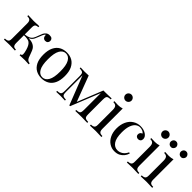

<svg xmlns="http://www.w3.org/2000/svg" viewBox="164 -1808 2864 2864"><g transform="rotate(45 1596.0 -375.5)"><path d="M261.2 -514.2V-493.2Q212.9 -493.2 201.2 -464.8Q194.3 -449.2 194.8 -420.9V-273.9Q287.6 -280.3 320.8 -333Q336.4 -358.4 350.8 -400.9Q365.2 -443.4 376.5 -467.5Q387.7 -491.7 410.4 -510.3Q433.1 -528.8 467.5 -528.8Q502 -528.8 517.6 -513.2Q533.2 -497.6 533.2 -474.1Q533.2 -450.7 518.8 -435.8Q504.4 -420.9 478.8 -420.9Q453.1 -420.9 437.5 -438.5Q421.9 -456.1 421.9 -484.9V-492.2Q403.3 -483.4 391.8 -455.6Q380.4 -427.7 366.2 -391.6Q352.1 -355.5 342.3 -335.9Q319.3 -291 273.9 -275.9Q385.3 -273.9 428.2 -207Q441.9 -185.1 458 -138.4Q474.1 -91.8 483.6 -70.3Q493.2 -48.8 508.1 -36.4Q522.9 -23.9 551.8 -21V0Q493.2 -3.9 468.5 -3.9Q443.8 -3.9 359.9 0V-21Q387.2 -21 387.2 -49.6Q387.2 -78.1 372.1 -130.4Q348.1 -212.9 307.1 -238.3Q275.4 -258.3 194.8 -256.8V-92.8Q194.8 -39.6 222.2 -27.3Q236.3 -21 261.2 -21V0Q177.2 -3.9 148.9 -3.9Q120.6 -3.9 28.8 0V-21Q84 -21 97.7 -49.3Q105.5 -64.9 105 -92.8V-420.9Q104.5 -473.6 73.2 -486.3Q56.6 -493.2 28.8 -493.2V-514.2Q107.9 -509.8 147.2 -509.8Q186.5 -509.8 261.2 -514.2Z M700.7 -256.8Q700.2 -127.9 735.4 -67.4Q770.5 -5.9 830.6 -5.9Q890.6 -5.9 925.8 -67.4Q960.9 -128.9 960.4 -256.8Q960.9 -385.7 925.8 -447.3Q890.6 -508.8 830.6 -508.8Q770.5 -508.8 735.4 -447.3Q700.2 -385.7 700.7 -256.8ZM947.3 -14.6Q896.5 13.7 830.6 14.2Q764.6 13.7 713.9 -14.6Q663.1 -43 632.8 -103.5Q603.5 -164.1 603.5 -256.8Q603.5 -349.6 632.8 -410.2Q662.1 -470.7 713.9 -500Q764.6 -528.8 830.6 -528.8Q896.5 -528.8 947.3 -500Q998 -470.7 1028.3 -410.2Q1057.6 -349.6 1057.6 -256.8Q1057.6 -164.1 1028.3 -103.5Q999 -43 947.3 -14.6Z M1705.6 -409.2V-106Q1705.6 -68.4 1711.7 -51.3Q1717.8 -34.2 1734.1 -27.8Q1750.5 -21.5 1786.6 -20V0Q1739.7 -2.9 1658.2 -2.9Q1576.7 -2.9 1534.7 0V-20Q1570.8 -21.5 1587.2 -27.8Q1603.5 -34.2 1609.6 -51.3Q1615.7 -68.4 1615.7 -106V-457L1429.7 4.9H1413.6L1235.4 -451.2V-106Q1235.4 -68.4 1241.5 -51.3Q1247.6 -34.2 1263.9 -27.8Q1280.3 -21.5 1316.4 -20V0Q1280.8 -2.9 1223.1 -2.9Q1165.5 -2.9 1132.3 0V-20Q1168.5 -21.5 1184.8 -27.8Q1201.2 -34.2 1207.3 -51.3Q1213.4 -68.4 1213.4 -106V-409.2Q1213.4 -446.8 1207.3 -463.9Q1201.2 -481 1184.8 -487.3Q1168.5 -493.7 1132.3 -495.1V-515.1Q1165 -512.2 1216.8 -512.2Q1268.6 -512.2 1302.7 -515.1L1455.1 -110.4L1615.7 -512.2H1662.6Q1738.3 -512.2 1786.6 -515.1V-495.1Q1750.5 -493.7 1734.1 -487.3Q1717.8 -481 1711.7 -463.9Q1705.6 -446.8 1705.6 -409.2Z M2010.7 -732.9Q2019.5 -718.3 2019.5 -701.2Q2019.5 -684.1 2010.7 -669.2Q2002 -654.3 1987.3 -645.8Q1972.7 -637.2 1955.6 -637.2Q1938.5 -637.2 1923.6 -645.8Q1908.7 -654.3 1900.1 -669.2Q1891.6 -684.1 1891.6 -701.2Q1891.6 -718.3 1900.1 -732.9Q1908.7 -747.6 1923.6 -756.3Q1938.5 -765.1 1955.6 -765.1Q1972.7 -765.1 1987.3 -756.3Q2002 -747.6 2010.7 -732.9ZM2085.4 -21V0Q1993.7 -3.9 1964.4 -3.9Q1935.1 -3.9 1843.3 0V-21Q1898.4 -21 1912.1 -49.3Q1919.9 -64.9 1919.4 -92.8V-405.8Q1919.4 -452.1 1902.6 -473.1Q1885.7 -494.1 1843.3 -494.1V-515.1Q1874.5 -512.2 1921.6 -512.2Q1968.8 -512.2 2009.3 -525.9V-92.8Q2009.8 -39.6 2041 -27.3Q2057.6 -21 2085.4 -21Z M2368.2 14.2Q2311.5 14.2 2261.7 -18.1Q2211.9 -50.3 2182.6 -110.4Q2153.3 -169.9 2153.3 -251Q2153.3 -332 2182.6 -395.5Q2211.9 -459 2265.6 -493.7Q2318.8 -528.8 2386.2 -528.8Q2453.6 -528.8 2501.5 -497.1Q2549.3 -465.3 2549.3 -419.9Q2548.8 -393.6 2534.2 -378.9Q2519.5 -364.3 2496.1 -363.8Q2472.7 -363.3 2457 -377Q2441.4 -390.6 2441.4 -413.1Q2441.4 -435.5 2453.1 -450.2Q2464.8 -464.8 2483.4 -469.2Q2473.6 -487.3 2447.8 -499Q2421.9 -510.7 2389.6 -511.2Q2357.4 -511.2 2324.7 -487.8Q2292.5 -464.4 2271.5 -409.7Q2250.5 -355 2250.5 -266.1Q2250.5 -141.6 2290.5 -85Q2330.6 -28.3 2394.5 -28.8Q2436.5 -28.8 2475.6 -53.7Q2514.6 -78.6 2539.6 -131.8L2558.6 -125Q2533.2 -43.9 2462.9 -5.9Q2424.8 14.6 2368.2 14.2Z M2789.6 -732.9Q2798.3 -718.3 2798.3 -701.2Q2798.3 -684.1 2789.6 -669.2Q2780.8 -654.3 2766.1 -645.8Q2751.5 -637.2 2734.4 -637.2Q2717.3 -637.2 2702.4 -645.8Q2687.5 -654.3 2679 -669.2Q2670.4 -684.1 2670.4 -701.2Q2670.4 -718.3 2679 -732.9Q2687.5 -747.6 2702.4 -756.3Q2717.3 -765.1 2734.4 -765.1Q2751.5 -765.1 2766.1 -756.3Q2780.8 -747.6 2789.6 -732.9ZM2864.3 -21V0Q2772.5 -3.9 2743.2 -3.9Q2713.9 -3.9 2622.1 0V-21Q2677.2 -21 2690.9 -49.3Q2698.7 -64.9 2698.2 -92.8V-405.8Q2698.2 -452.1 2681.4 -473.1Q2664.6 -494.1 2622.1 -494.1V-515.1Q2653.3 -512.2 2700.4 -512.2Q2747.6 -512.2 2788.1 -525.9V-92.8Q2788.6 -39.6 2819.8 -27.3Q2836.4 -21 2864.3 -21Z M3157.2 -21V0Q3065.4 -3.9 3036.1 -3.9Q3006.8 -3.9 2915 0V-21Q2970.2 -21 2983.9 -49.3Q2991.7 -64.9 2991.2 -92.8V-405.8Q2990.7 -452.1 2974.1 -473.1Q2957.5 -494.1 2915 -494.1V-515.1Q2946.8 -512.2 2993.7 -512.2Q3040.5 -512.2 3081.1 -525.9V-92.8Q3081.5 -39.6 3112.8 -27.3Q3129.4 -21 3157.2 -21ZM3192.4 -684.6Q3191.9 -668.9 3184.1 -656.2Q3166.5 -627 3138.7 -627Q3109.9 -627 3093.3 -644Q3076.7 -661.1 3076.7 -680.7Q3076.7 -700.2 3084.5 -713.9Q3101.6 -743.2 3134.3 -743.2Q3166.5 -743.2 3184.1 -713.9Q3191.9 -700.2 3192.4 -684.6ZM2980.5 -684.6Q2980 -668.9 2972.2 -656.2Q2954.6 -627 2926.8 -627Q2898.4 -627 2881.3 -644Q2864.3 -661.1 2864.3 -680.7Q2864.3 -700.2 2872.1 -713.9Q2889.2 -743.2 2921.9 -743.2Q2954.6 -743.2 2972.2 -713.9Q2980 -700.2 2980.5 -684.6Z"/></g></svg>

Font: PlayfairDisplay-Regular
Style: Regular
Weight: 400
Designer: Claus Eggers Sørensen
Foundry: Claus Eggers Sørensen
Version: Version 1.002;PS 001.002;hotconv 1.0.70;makeotf.lib2.5.58329